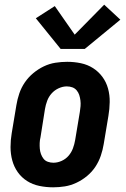

<svg xmlns="http://www.w3.org/2000/svg" viewBox="-20 -792 540 820"><path d="M207 8Q177 8 148 2Q119 -4 95.5 -19Q72 -34 56 -56.5Q40 -79 32.5 -106.5Q25 -134 25 -164Q25 -194 30 -223L50 -343Q54 -368 62.5 -393Q71 -418 86 -440Q101 -462 122 -479.5Q143 -497 167 -508.5Q191 -520 216.5 -524Q242 -528 267 -528Q297 -528 325.5 -522Q354 -516 377.5 -501Q401 -486 417.5 -463.5Q434 -441 441.5 -413.5Q449 -386 448.5 -356Q448 -326 443 -297L423 -177Q419 -152 410.5 -127Q402 -102 387.5 -80Q373 -58 352 -40.5Q331 -23 306.5 -11.5Q282 0 257 4Q232 8 207 8ZM208 -97Q226 -97 243.5 -105Q261 -113 273 -127Q285 -141 291.5 -158.5Q298 -176 301 -194L321 -314Q323 -326 324 -338.5Q325 -351 323.5 -363Q322 -375 318.5 -386Q315 -397 307.5 -406Q300 -415 289 -419Q278 -423 265 -423Q248 -423 230.5 -415Q213 -407 200.5 -393Q188 -379 181.5 -361.5Q175 -344 172 -326L153 -206Q150 -194 149.5 -181.5Q149 -169 150 -157Q151 -145 155 -134Q159 -123 166 -114Q173 -105 184.5 -101Q196 -97 208 -97ZM342 -583H239L133 -714L214 -766L299 -644L425 -772L494 -708Z"/></svg>

Font: Iosevka SS04 Extrabold
Style: Italic
Weight: 800
Italic angle: -9°
Monospace: yes
Designer: Belleve Invis
Foundry: Belleve Invis
Version: Version 19.0.0; ttfautohint (v1.8.4)